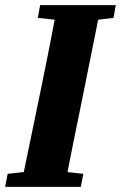

<svg xmlns="http://www.w3.org/2000/svg" viewBox="-29 -731 473 751"><path d="M119 -661 185 -654C169 -569 152 -485 135 -401L64 -58L1 -51L-9 0H287L297 -51L235 -58C251 -142 269 -227 286 -311L355 -654L415 -661L424 -711H128Z"/></svg>

Font: Source Serif Pro Black
Style: Italic
Weight: 900
Italic angle: -12°
Designer: Frank Grießhammer
Foundry: Adobe Systems Incorporated
Version: Version 3.001;hotconv 1.0.111;makeotfexe 2.5.65597